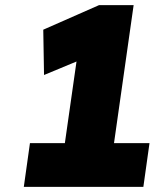

<svg xmlns="http://www.w3.org/2000/svg" viewBox="-20 -730 629 750"><path d="M216 -49 297 -617 318 -506 152 -437 149 -614 367 -710H502L408 -49ZM73 0 97 -171H564L540 0Z"/></svg>

Font: Lexend ExtBd
Style: Italic
Weight: 800
Italic angle: -8.13011°
Designer: Bonnie Shaver-Troup, Thomas Jockin
Foundry: Lexend
Version: Version 1.007